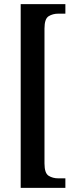

<svg xmlns="http://www.w3.org/2000/svg" viewBox="-20 -780 366 928"><path d="M80 128V-760H296V-714H262Q235 -714 215 -701.5Q195 -689 195 -642V10Q195 57 215 69.5Q235 82 262 82H296V128Z"/></svg>

Font: Noto Serif Myanmar ExtraCondensed SemiBold
Style: Regular
Weight: 600
Width: 2
Designer: Ben Mitchell and the Monotype Design Team
Foundry: Monotype Imaging Inc.
Version: Version 2.106; ttfautohint (v1.8.4.7-5d5b)